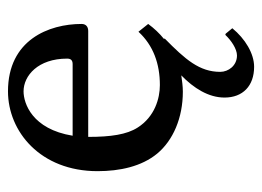

<svg xmlns="http://www.w3.org/2000/svg" viewBox="-110 -370 672 493"><g transform="rotate(-90 226.5 -123.0)"><path d="M392 -104C357 -66 310 -49 255 -49C221 -49 174 -62 146 -106C128 -134 122 -175 122 -233H394C405 -233 412 -239 412 -250C412 -334 371 -439 239 -439C136 -439 34 -356 34 -209C34 -152 46 -96 79 -56C113 -15 171 10 238 10C252 10 266 8 280 6C247 38 223 76 223 117C223 164 253 193 302 193C336 193 374 170 401 137L387 120L384 119C370 134 348 149 331 149C305 149 289 127 289 106C289 53 320 17 375 -37L373 -38C388 -50 401 -64 412 -79ZM125 -273C142 -377 208 -399 239 -399C279 -399 323 -362 323 -287C323 -278 319 -273 309 -273Z"/></g></svg>

Font: Libertinus Sans
Style: Regular
Weight: 400
Designer: Philipp H. Poll, Khaled Hosny
Foundry: Caleb Maclennan
Version: Version 7.050;RELEASE